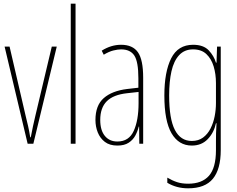

<svg xmlns="http://www.w3.org/2000/svg" viewBox="-20 -831 1288 1042"><path d="M130 -51 5 -578H32L119 -203Q126 -175 132.5 -146.5Q139 -118 144 -86H147Q153 -117 159 -146Q165 -175 172 -203L261 -578H288L161 -51Z M390 -51H364V-811H390Z M637 -588Q700 -588 728.5 -547.5Q757 -507 757 -409V-51H736L735 -144H733Q727 -119 714.5 -95.5Q702 -72 678.5 -56.5Q655 -41 617 -41Q575 -41 549 -61Q523 -81 510.5 -112.5Q498 -144 498 -180Q498 -259 543 -298.5Q588 -338 670 -348L731 -355V-406Q731 -496 709 -529.5Q687 -563 637 -563Q619 -563 595 -557Q571 -551 543 -534L532 -556Q583 -588 637 -588ZM669 -325Q595 -317 559.5 -281.5Q524 -246 524 -180Q524 -124 549 -93.5Q574 -63 617 -63Q680 -63 706 -121Q732 -179 732 -271V-332Z M1028 -588Q1084 -588 1112.5 -558Q1141 -528 1152 -491H1155L1158 -578H1178V-16Q1178 87 1135.5 139Q1093 191 1001 191Q938 191 888 161V133Q915 149 941 157.5Q967 166 1001 166Q1076 166 1114 123Q1152 80 1152 -16V-63Q1152 -86 1152.5 -108.5Q1153 -131 1155 -162H1152Q1141 -111 1107.5 -76Q1074 -41 1021 -41Q950 -41 911 -107.5Q872 -174 872 -313Q872 -441 909 -514.5Q946 -588 1028 -588ZM1028 -563Q981 -563 952 -531.5Q923 -500 910.5 -444Q898 -388 898 -313Q898 -186 929 -126Q960 -66 1021 -66Q1057 -66 1082 -84.5Q1107 -103 1122.5 -133.5Q1138 -164 1145 -200Q1152 -236 1152 -272V-380Q1152 -429 1139.5 -470.5Q1127 -512 1100 -537.5Q1073 -563 1028 -563Z"/></svg>

Font: Noto Sans Tamil UI ExtraCondensed Thin
Style: Regular
Weight: 100
Width: 2
Designer: Jelle Bosma - Monotype Design Team
Foundry: Monotype Imaging Inc.
Version: Version 2.004; ttfautohint (v1.8.4.7-5d5b)